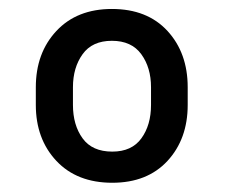

<svg xmlns="http://www.w3.org/2000/svg" viewBox="-20 -741 497 424"><path d="M59.1 -509.3V-548.3Q59.1 -624 104.5 -672.6Q149.9 -721.2 227.1 -721.2Q305.2 -721.2 349.9 -672.6Q394.5 -624 394.5 -548.3V-509.3Q394.5 -434.1 349.9 -385.7Q305.2 -337.4 228 -337.4Q149.9 -337.4 104.5 -385.7Q59.1 -434.1 59.1 -509.3ZM141.1 -548.3V-509.3Q141.1 -464.8 162.4 -435.5Q183.6 -406.2 228 -406.2Q271 -406.2 292.2 -435.5Q313.5 -464.8 313.5 -509.3V-548.3Q313.5 -591.8 292 -621.3Q270.5 -650.9 227.1 -650.9Q183.6 -650.9 162.4 -621.3Q141.1 -591.8 141.1 -548.3Z"/></svg>

Font: Vazirmatn UI Medium
Style: Regular
Weight: 500
Designer: Saber Rastikerdar
Foundry: Saber Rastikerdar
Version: Version 33.003